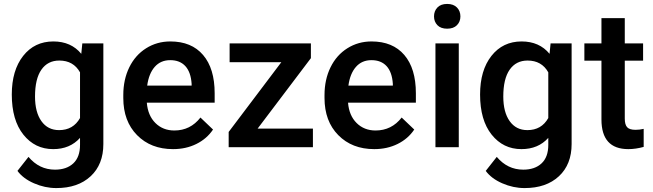

<svg xmlns="http://www.w3.org/2000/svg" viewBox="-20 -749 3322 977"><path d="M40 -268.1Q40 -391.1 97.9 -464.6Q155.8 -538.1 251.5 -538.1Q341.8 -538.1 393.6 -475.1L398.9 -528.3H505.9V-16.1Q505.9 87.9 441.2 147.9Q376.5 208 266.6 208Q208.5 208 153.1 183.8Q97.7 159.7 68.8 120.6L125 49.3Q179.7 114.3 259.8 114.3Q318.8 114.3 353 82.3Q387.2 50.3 387.2 -11.7V-47.4Q335.9 9.8 250.5 9.8Q157.7 9.8 98.9 -64Q40 -137.7 40 -268.1ZM158.2 -257.8Q158.2 -178.2 190.7 -132.6Q223.1 -86.9 280.8 -86.9Q352.5 -86.9 387.2 -148.4V-380.9Q353.5 -440.9 281.7 -440.9Q223.1 -440.9 190.7 -394.5Q158.2 -348.1 158.2 -257.8Z M860.4 9.8Q747.6 9.8 677.5 -61.3Q607.4 -132.3 607.4 -250.5V-265.1Q607.4 -344.2 637.9 -406.5Q668.5 -468.8 723.6 -503.4Q778.8 -538.1 846.7 -538.1Q954.6 -538.1 1013.4 -469.2Q1072.3 -400.4 1072.3 -274.4V-226.6H727.1Q732.4 -161.1 770.8 -123Q809.1 -85 867.2 -85Q948.7 -85 1000 -150.9L1064 -89.8Q1032.2 -42.5 979.2 -16.4Q926.3 9.8 860.4 9.8ZM846.2 -442.9Q797.4 -442.9 767.3 -408.7Q737.3 -374.5 729 -313.5H955.1V-322.3Q951.2 -381.8 923.3 -412.4Q895.5 -442.9 846.2 -442.9Z M1291 -94.7H1572.3V0H1143.6V-77.6L1411.6 -432.6H1148.4V-528.3H1562V-453.1Z M1884.3 9.8Q1771.5 9.8 1701.4 -61.3Q1631.3 -132.3 1631.3 -250.5V-265.1Q1631.3 -344.2 1661.9 -406.5Q1692.4 -468.8 1747.6 -503.4Q1802.7 -538.1 1870.6 -538.1Q1978.5 -538.1 2037.4 -469.2Q2096.2 -400.4 2096.2 -274.4V-226.6H1751Q1756.3 -161.1 1794.7 -123Q1833 -85 1891.1 -85Q1972.7 -85 2023.9 -150.9L2087.9 -89.8Q2056.2 -42.5 2003.2 -16.4Q1950.2 9.8 1884.3 9.8ZM1870.1 -442.9Q1821.3 -442.9 1791.3 -408.7Q1761.2 -374.5 1752.9 -313.5H1979V-322.3Q1975.1 -381.8 1947.3 -412.4Q1919.4 -442.9 1870.1 -442.9Z M2314.5 0H2195.8V-528.3H2314.5ZM2188.5 -665.5Q2188.5 -692.9 2205.8 -710.9Q2223.1 -729 2255.4 -729Q2287.6 -729 2305.2 -710.9Q2322.8 -692.9 2322.8 -665.5Q2322.8 -638.7 2305.2 -620.8Q2287.6 -603 2255.4 -603Q2223.1 -603 2205.8 -620.8Q2188.5 -638.7 2188.5 -665.5Z M2422.9 -268.1Q2422.9 -391.1 2480.7 -464.6Q2538.6 -538.1 2634.3 -538.1Q2724.6 -538.1 2776.4 -475.1L2781.7 -528.3H2888.7V-16.1Q2888.7 87.9 2824 147.9Q2759.3 208 2649.4 208Q2591.3 208 2535.9 183.8Q2480.5 159.7 2451.7 120.6L2507.8 49.3Q2562.5 114.3 2642.6 114.3Q2701.7 114.3 2735.8 82.3Q2770 50.3 2770 -11.7V-47.4Q2718.8 9.8 2633.3 9.8Q2540.5 9.8 2481.7 -64Q2422.9 -137.7 2422.9 -268.1ZM2541 -257.8Q2541 -178.2 2573.5 -132.6Q2606 -86.9 2663.6 -86.9Q2735.4 -86.9 2770 -148.4V-380.9Q2736.3 -440.9 2664.6 -440.9Q2606 -440.9 2573.5 -394.5Q2541 -348.1 2541 -257.8Z M3159.2 -656.7V-528.3H3252.4V-440.4H3159.2V-145.5Q3159.2 -115.2 3171.1 -101.8Q3183.1 -88.4 3213.9 -88.4Q3234.4 -88.4 3255.4 -93.3V-1.5Q3214.8 9.8 3177.2 9.8Q3040.5 9.8 3040.5 -141.1V-440.4H2953.6V-528.3H3040.5V-656.7Z"/></svg>

Font: Vazir Medium FD-UI
Style: Medium-FD-UI
Weight: 500
Designer: Saber Rastikerdar
Foundry: Saber Rastikerdar
Version: Version 30.1.0